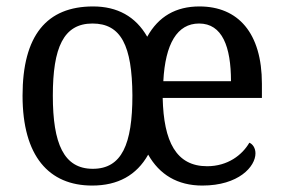

<svg xmlns="http://www.w3.org/2000/svg" viewBox="-20 -566 879 596"><path d="M266 10C346 10 404 -22 440 -86C475 -24 531 10 608 10C721 10 773 -49 773 -90C773 -107 764 -119 754 -123C732 -85 687 -50 623 -50C527 -50 488 -126 485 -262H793V-306C793 -464 719 -546 599 -546C526 -546 472 -515 437 -452C401 -515 344 -546 269 -546C125 -546 50 -456 50 -269C50 -81 132 10 266 10ZM697 -314H487C493 -430 530 -493 598 -493C670 -493 697 -421 697 -314ZM268 -42C178 -42 144 -120 144 -269C144 -418 177 -493 267 -493C356 -493 390 -424 391 -270C391 -118 358 -42 268 -42Z"/></svg>

Font: Noto Serif Thai SemiCondensed
Style: Regular
Weight: 400
Width: 4
Designer: Monotype Design Team
Foundry: Monotype Imaging Inc.
Version: Version 2.002